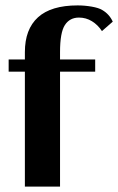

<svg xmlns="http://www.w3.org/2000/svg" viewBox="-20 -690 437 710"><path d="M72 0V-425H12V-470H72V-497Q72 -582 120.5 -626Q169 -670 267 -670Q293 -670 319 -665.5Q345 -661 358 -653Q384 -638 397 -610L357 -575Q342 -598 320 -611.5Q298 -625 272 -625Q238 -625 220 -597.5Q202 -570 202 -497V-470H332V-425H202V0Z"/></svg>

Font: El Messiri
Style: Bold
Weight: 700
Designer: Mohamed Gaber
Foundry: Kief Type Foundry
Version: Version 2.020; ttfautohint (v1.8.3)